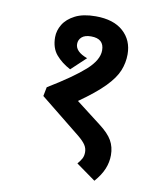

<svg xmlns="http://www.w3.org/2000/svg" viewBox="-82 -699 727 857"><g transform="rotate(10 281.5 -270.0)"><path d="M283 -632Q364 -632 408 -592.5Q452 -553 452 -489Q452 -451 437.5 -415Q423 -379 383.5 -338.5Q344 -298 270 -246L383 -159Q424 -128 440.5 -99Q457 -70 457 -33Q457 -1 444.5 29.5Q432 60 404 92L316 29Q328 15 334.5 3Q341 -9 341 -26Q341 -44 331 -59Q321 -74 298 -93L114 -241L122 -282Q232 -349 284.5 -396Q337 -443 337 -487Q337 -540 278 -540Q250 -540 236 -527.5Q222 -515 222 -496Q222 -461 277 -441L211 -379Q171 -400 145.5 -430Q120 -460 120 -509Q120 -539 137 -567Q154 -595 190 -613.5Q226 -632 283 -632Z"/></g></svg>

Font: Noto Sans Devanagari UI SemiBold
Style: Regular
Weight: 600
Designer: Jelle Bosma - Monotype Design Team
Foundry: Monotype Imaging Inc.
Version: Version 2.003; ttfautohint (v1.8.4.7-5d5b)